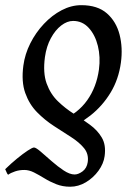

<svg xmlns="http://www.w3.org/2000/svg" viewBox="-67 -477 523 743"><path d="M-46.9 177.7Q-24.9 156.2 -1.5 137Q22 117.7 40.3 105.7Q58.6 93.8 64.5 93.8Q71.8 93.8 90.3 109.6Q108.9 125.5 132.3 146.2Q155.8 167 179.4 182.6Q203.1 198.2 221.7 198.2Q236.3 198.2 252.7 186Q269 173.8 272.5 150.4Q276.9 119.1 258.3 96.4Q239.7 73.7 208.5 53.7Q177.2 33.7 141.8 10.7Q106.4 -12.2 76.4 -42.7Q46.4 -73.2 30.8 -116.9Q15.1 -160.6 23.4 -223.1Q29.3 -267.6 50.3 -309.3Q71.3 -351.1 102.8 -384.5Q134.3 -418 171.6 -437.5Q209 -457 247.6 -457Q310.5 -457 346.7 -425.3Q382.8 -393.6 395.8 -342.8Q408.7 -292 400.9 -234.9Q392.1 -169.9 360.8 -118.4Q329.6 -66.9 283.2 -30.3Q236.8 6.3 182.1 26.9Q179.2 20.5 173.8 12Q168.5 3.4 169.9 -3.9Q169.9 -5.9 170.2 -8.1Q170.4 -10.3 171.4 -11.7Q234.4 -38.1 270.5 -89.1Q306.6 -140.1 315.9 -208Q322.3 -256.3 311.8 -299.1Q301.3 -341.8 276.6 -368.9Q252 -396 215.8 -396Q192.9 -396 169.9 -378.4Q147 -360.8 129.9 -329.3Q112.8 -297.9 106.9 -256.3Q98.6 -194.8 113.5 -153.8Q128.4 -112.8 157 -85.2Q185.5 -57.6 218.8 -36.6Q252 -15.6 281.2 5.9Q310.5 27.3 327.1 55.7Q343.8 84 337.9 127Q334 156.2 314.2 183.6Q294.4 210.9 265.4 228.3Q236.3 245.6 204.6 245.6Q175.3 245.6 150.6 235.8Q126 226.1 105 213.1Q84 200.2 64.7 190.4Q45.4 180.7 26.9 180.7Q7.8 180.7 -8.8 186.3Q-25.4 191.9 -35.6 199.2Q-38.6 196.8 -41 190.9Q-43.5 185.1 -46.9 177.7Z"/></svg>

Font: Gentium Book Plus
Style: Italic
Weight: 400
Italic angle: -8°
Designer: Victor Gaultney, Annie Olsen, Iska Routamaa, Becca Hirsbrunner
Foundry: SIL International
Version: Version 6.101